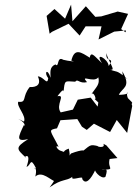

<svg xmlns="http://www.w3.org/2000/svg" viewBox="-20 -770 593 832"><path d="M489 -85 441 -140 428 -147C440 -123 387 -138 408 -136C364 -147 375 -141 319 -100C366 -124 336 -123 288 -105C273 -89 288 -86 278 -126C244 -114 269 -107 245 -116C231 -118 214 -144 234 -134C198 -206 186 -206 227 -214L242 -249L315 -254L335 -221L356 -207L387 -234L457 -198L486 -250L531 -194L553 -311C544 -332 568 -312 534 -345C518 -387 564 -360 495 -359C509 -391 551 -391 510 -461C518 -410 500 -453 533 -427C481 -471 488 -455 456 -469C489 -458 444 -510 442 -540C434 -494 482 -527 451 -484C449 -515 387 -549 422 -496C394 -521 374 -553 369 -520C332 -543 303 -565 289 -507C319 -501 276 -505 254 -511C225 -529 237 -473 220 -491C193 -479 199 -456 199 -433C186 -476 169 -457 189 -431C185 -397 170 -438 144 -439C165 -392 120 -392 109 -393C74 -351 98 -324 59 -329C51 -308 95 -269 84 -243L59 -255C107 -229 76 -216 86 -233C55 -170 51 -156 102 -167C43 -130 53 -124 91 -88C77 -86 120 -119 95 -47C115 -53 110 -93 136 -41C113 -38 146 -59 133 -5C163 -32 200 13 222 17C209 3 235 -11 195 42C249 3 267 16 294 -4C283 18 344 -12 336 5C350 31 372 13 396 -40C377 -38 419 11 437 -4C451 -49 435 -30 420 -34C485 -37 444 -36 455 -81ZM406 -326 403 -308 373 -347 317 -338 296 -295 243 -283C219 -316 267 -361 229 -353C229 -353 260 -398 255 -368C261 -426 259 -418 306 -416C317 -431 323 -406 357 -414C325 -451 386 -408 406 -435C414 -404 397 -393 376 -362C387 -376 401 -333 389 -342ZM524 -630 505 -644 535 -710 490 -720 419 -699 393 -697 352 -743 294 -678 288 -750 262 -689 216 -731 182 -701 195 -624 205 -632 277 -667 325 -616 351 -656H420L407 -599L475 -633L526 -638Z"/></svg>

Font: Asimov Aggro
Style: CondIt
Weight: 500
Designer: Google
Version: Version 2.000980; 2014